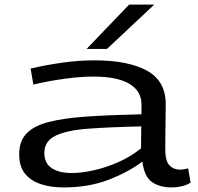

<svg xmlns="http://www.w3.org/2000/svg" viewBox="-20 -810 866 840"><path d="M64 -135Q64 -192 95.5 -225.5Q127 -259 192 -276Q257 -293 358 -300Q459 -307 599 -310V-351Q600 -411 546.5 -443Q493 -475 388 -475Q333 -475 263 -465.5Q193 -456 126 -440L114 -510Q182 -526 253.5 -536Q325 -546 393 -546Q541 -546 623.5 -500.5Q706 -455 705 -352L703 -166Q702 -108 720 -88Q738 -68 768 -68Q776 -68 785 -69Q794 -70 803 -74L814 -11Q796 0 775 5Q754 10 732 10Q679 10 645 -13.5Q611 -37 603 -103Q540 -56 453.5 -23Q367 10 257 10Q204 10 160 -4Q116 -18 90 -49.5Q64 -81 64 -135ZM174 -141Q174 -96 206 -74.5Q238 -53 294 -53Q337 -53 390.5 -65Q444 -77 498.5 -101Q553 -125 597 -161L598 -257Q461 -254 366 -247Q271 -240 222.5 -216Q174 -192 174 -141ZM359 -596 545 -790H655L448 -596Z"/></svg>

Font: Georama ExtraExtended
Style: Regular
Weight: 400
Width: 8
Designer: Jean-Baptiste Levee
Foundry: Production Type
Version: Version 1.000